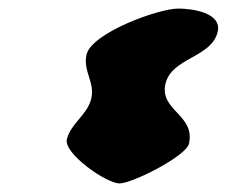

<svg xmlns="http://www.w3.org/2000/svg" viewBox="-20 -714 529 448"><path d="M136 -389C128 -356 228 -286 259 -286C288 -286 414 -349 421 -379C436 -446 352 -456 366 -518C380 -580 474 -579 488 -640C498 -685 427 -694 396 -694C349 -694 194 -637 182 -587C173 -548 202 -522 193 -484C184 -446 145 -426 136 -389Z"/></svg>

Font: Charger
Style: OversprayIt
Weight: 400
Designer: Jasper
Foundry: Cannot Into Space Fonts
Version: Version 0.980